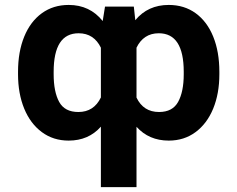

<svg xmlns="http://www.w3.org/2000/svg" viewBox="-20 -557 957 774"><path d="M386.7 -46.4Q336.9 9.8 256.8 9.8Q194.8 9.8 148.7 -24.4Q102.5 -58.6 77.6 -119.1Q52.7 -179.7 52.7 -257.8V-267.6Q52.7 -348.1 77.6 -409.2Q102.5 -470.2 148.7 -503.7Q194.8 -537.1 256.8 -537.1Q342.3 -537.1 394 -472.2L403.3 -530.3H519.5L525.4 -475.6Q576.2 -537.1 660.2 -537.1Q722.7 -537.1 768.8 -503.7Q814.9 -470.2 839.6 -409.2Q864.3 -348.1 864.3 -267.6V-257.8Q864.3 -179.7 839.4 -119.1Q814.5 -58.6 768.3 -24.4Q722.2 9.8 660.2 9.8Q580.6 9.8 530.3 -45.9V197.3H386.7ZM295.9 -105.5Q358.4 -105.5 386.7 -164.1V-364.7Q373 -393.1 350.6 -408Q328.1 -422.9 296.9 -422.9Q196.3 -422.9 196.3 -267.6V-257.8Q196.3 -187 218.5 -146.2Q240.7 -105.5 295.9 -105.5ZM620.1 -422.9Q588.9 -422.9 566.4 -408Q543.9 -393.1 530.3 -364.7V-163.6Q558.1 -105.5 621.1 -105.5Q675.8 -105.5 698.2 -146.5Q720.7 -187.5 720.7 -257.8V-267.6Q720.7 -422.9 620.1 -422.9Z"/></svg>

Font: Pretendard Std
Style: Bold
Weight: 700
Designer: Base glyphs from Inter by Rasmus Andersson; Hangeul glyphs from Noto Sans CJK(Source Han Sans) by Jang Soo-young and Kan
Foundry: Kil Hyung-jin
Version: Version 1.309